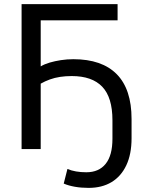

<svg xmlns="http://www.w3.org/2000/svg" viewBox="-20 -725 716 934"><path d="M411 189Q375 189 344 183.5Q313 178 290 168L308 97Q327 105 350 109Q373 113 400 113Q461 113 494 72Q527 31 527 -50V-140Q527 -251 477.5 -303Q428 -355 329 -355Q299 -355 272.5 -351Q246 -347 222.5 -338.5Q199 -330 178 -318V0H85V-705H552V-626H178V-402Q196 -413 221.5 -420.5Q247 -428 276.5 -432.5Q306 -437 337 -437Q476 -437 548 -364Q620 -291 620 -146V-53Q620 25 594.5 79Q569 133 522.5 161Q476 189 411 189Z"/></svg>

Font: Nunito Sans 12pt Medium
Style: Regular
Weight: 500
Designer: Vernon Adams
Foundry: Vernon Adams
Version: Version 3.101;gftools[0.9.27]